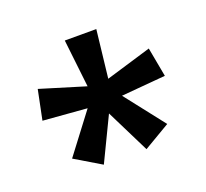

<svg xmlns="http://www.w3.org/2000/svg" viewBox="-78 -852 607 567"><g transform="rotate(-20 226.0 -569.0)"><path d="M275 -761 258 -611 401 -654 418 -562 279 -550 376 -426 293 -377 225 -514 159 -377 77 -426 171 -550 33 -561 52 -654 193 -611 176 -761Z"/></g></svg>

Font: Noto Sans Khmer Condensed Medium
Style: Regular
Weight: 500
Width: 3
Designer: Danh Hong and the Monotype Design Team
Foundry: Monotype Imaging Inc.
Version: Version 2.004; ttfautohint (v1.8.4.7-5d5b)